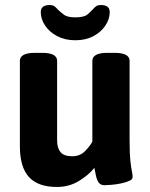

<svg xmlns="http://www.w3.org/2000/svg" viewBox="-20 -735 597 763"><path d="M279 -575Q239 -575 208 -591Q177 -607 159.5 -633Q142 -659 142 -687Q142 -715 177 -715Q190 -715 196.5 -710Q203 -705 210 -697Q220 -687 234 -676.5Q248 -666 279 -666Q314 -666 327.5 -677.5Q341 -689 350 -699Q356 -706 362.5 -710.5Q369 -715 381 -715Q416 -715 416 -687Q416 -659 398.5 -633Q381 -607 350.5 -591Q320 -575 279 -575ZM206 8Q131 8 95 -31.5Q59 -71 59 -154V-493Q59 -525 119 -525H147Q207 -525 207 -493V-176Q207 -147 220.5 -130.5Q234 -114 267 -114Q298 -114 318 -134.5Q338 -155 347 -172V-493Q347 -525 407 -525H435Q495 -525 495 -493V-176Q495 -124 498 -96.5Q501 -69 504 -55.5Q507 -42 507 -31Q507 -22 493.5 -16Q480 -10 460.5 -6Q441 -2 422.5 -0.5Q404 1 395 1Q379 1 371.5 -10.5Q364 -22 361 -38.5Q358 -55 355 -68Q333 -40 294 -16Q255 8 206 8Z"/></svg>

Font: Asap
Style: Bold
Weight: 700
Designer: Pablo Cosgaya
Foundry: Omnibus-Type
Version: Version 3.001; ttfautohint (v1.8.3)